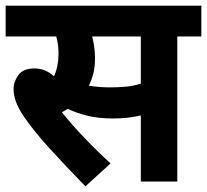

<svg xmlns="http://www.w3.org/2000/svg" viewBox="-20 -642 732 679"><path d="M607 -513V0H478V-234Q454 -228 429.5 -225.5Q405 -223 380 -223Q328 -223 288 -233Q248 -243 220 -257Q210 -251 199 -245Q233 -202 278.5 -154.5Q324 -107 371 -64L282 17Q210 -57 155 -117.5Q100 -178 65 -229Q44 -260 36 -283.5Q28 -307 28 -327Q28 -353 45 -376.5Q62 -400 102 -400Q141 -400 171 -372Q187 -408 187 -453Q187 -484 179 -513H0V-622H692V-513ZM368 -333Q400 -333 425.5 -335.5Q451 -338 478 -346V-513H306Q310 -497 313 -478Q316 -459 316 -435Q316 -406 310 -382Q304 -358 294 -339Q330 -333 368 -333Z"/></svg>

Font: Noto Sans Devanagari UI SemiCondensed
Style: Bold
Weight: 700
Width: 4
Designer: Jelle Bosma - Monotype Design Team
Foundry: Monotype Imaging Inc.
Version: Version 2.004; ttfautohint (v1.8.4.7-5d5b)